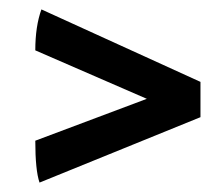

<svg xmlns="http://www.w3.org/2000/svg" viewBox="-20 -493 446 408"><path d="M55 -194 292 -283 55 -386Q55 -437 68 -473L406 -319V-244L64 -105Q55 -131 55 -194Z"/></svg>

Font: Oleo Script Swash Caps
Style: Regular
Weight: 400
Designer: Soytutype
Foundry: Soytutype
Version: Version 1.002